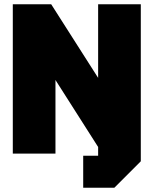

<svg xmlns="http://www.w3.org/2000/svg" viewBox="-20 -720 720 900"><path d="M40 0V-700H220L440 -355V-700H640V36L516 160H370V10H440V-31L240 -345V0Z"/></svg>

Font: Tektur Black
Style: Regular
Weight: 900
Designer: Adam Jagosz
Foundry: Adam Jagosz
Version: Version 1.005;gftools[0.9.30]